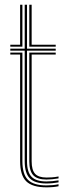

<svg xmlns="http://www.w3.org/2000/svg" viewBox="-20 -790 292 816"><path d="M177.5 -10.2Q128 -10.2 106.5 -32.2Q85 -54.2 85 -104.8V-574.8H23.8V-583.2H85V-770H94.8V-583.2H216.8V-574.8H94.8V-104.8Q94.8 -58.8 114 -38.8Q133.2 -18.8 177.5 -18.8Q189.5 -18.8 202.2 -20Q215 -21.2 228.8 -23.5V-15Q217 -12.8 203.8 -11.5Q190.5 -10.2 177.5 -10.2ZM177.5 6.2Q117.5 6.2 91.5 -19.5Q65.5 -45.2 65.5 -104.8V-558.2H23.8V-566.5H75.2V-104.8Q75.2 -49.5 98.9 -25.8Q122.5 -2 177.5 -2Q190.5 -2 203.9 -3.2Q217.2 -4.5 228.8 -7V1.5Q208.2 6.2 177.5 6.2ZM177.5 -27Q138.5 -27 121.5 -45.1Q104.5 -63.2 104.5 -104.8V-566.5H216.8V-558.2H114.5V-104.8Q114.5 -67.5 129.1 -51.5Q143.8 -35.5 177.5 -35.5Q186.2 -35.5 199.8 -36.2Q213.2 -37 228.8 -40V-31.8Q214.8 -29.5 201.6 -28.2Q188.5 -27 177.5 -27ZM23.8 -591.8V-600H65.5V-770H75.2V-591.8ZM104.5 -591.8V-770H114.5V-600H216.8V-591.8Z"/></svg>

Font: Big Shoulders Inline Text ExtraLight
Style: Regular
Weight: 250
Version: Version 2.002